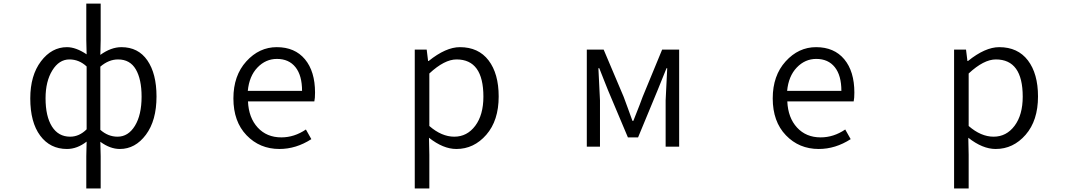

<svg xmlns="http://www.w3.org/2000/svg" viewBox="-20 -816 6040 1068"><path d="M460 232.4V52.7L461.9 -28.3Q409.2 12.7 352.5 12.7Q258.8 12.7 203.6 -61.5Q148.4 -135.7 148.4 -268.6Q148.4 -396.5 208 -475.1Q267.6 -553.7 352.5 -553.7Q402.3 -553.7 461.9 -513.7L460 -592.8V-795.9H540V-592.8L538.1 -510.7Q597.7 -553.7 655.3 -553.7Q749 -553.7 799.8 -480Q850.6 -406.2 850.6 -279.3Q850.6 -145.5 791.5 -66.4Q732.4 12.7 646.5 12.7Q592.8 12.7 538.1 -27.3L540 52.7V232.4ZM370.1 -55.7Q420.9 -55.7 461.9 -96.7V-446.3Q419.9 -485.4 366.2 -485.4Q308.6 -485.4 271 -424.3Q233.4 -363.3 233.4 -269.5Q233.4 -168.9 269 -112.3Q304.7 -55.7 370.1 -55.7ZM633.8 -55.7Q693.4 -55.7 730.5 -116.2Q767.6 -176.8 767.6 -278.3Q767.6 -375 735.4 -430.2Q703.1 -485.4 636.7 -485.4Q585 -485.4 538.1 -445.3V-93.8Q581.1 -55.7 633.8 -55.7Z M1534.2 12.7Q1424.8 12.7 1351.6 -63.5Q1278.3 -139.6 1278.3 -268.6Q1278.3 -395.5 1350.1 -474.6Q1421.9 -553.7 1519.5 -553.7Q1620.1 -553.7 1676.3 -486.3Q1732.4 -418.9 1732.4 -300.8Q1732.4 -268.6 1728.5 -252H1359.4Q1363.3 -161.1 1413.6 -106.4Q1463.9 -51.8 1544.9 -51.8Q1617.2 -51.8 1681.6 -95.7L1711.9 -42Q1627 12.7 1534.2 12.7ZM1358.4 -310.5H1660.2Q1660.2 -396.5 1623.5 -442.4Q1586.9 -488.3 1520.5 -488.3Q1458 -488.3 1412.1 -440.4Q1366.2 -392.6 1358.4 -310.5Z M2287.1 232.4V-540H2353.5L2361.3 -476.6H2364.3Q2460 -553.7 2538.1 -553.7Q2641.6 -553.7 2697.8 -480Q2753.9 -406.2 2753.9 -279.3Q2753.9 -145.5 2685.1 -66.4Q2616.2 12.7 2518.6 12.7Q2445.3 12.7 2366.2 -49.8L2368.2 44.9V232.4ZM2506.8 -55.7Q2578.1 -55.7 2623.5 -116.2Q2668.9 -176.8 2668.9 -278.3Q2668.9 -485.4 2519.5 -485.4Q2452.1 -485.4 2368.2 -407.2V-115.2Q2436.5 -55.7 2506.8 -55.7Z M3244.1 0V-540H3337.9L3449.2 -277.3Q3456.1 -257.8 3473.1 -212.4Q3490.2 -167 3498 -143.6H3502.9Q3546.9 -253.9 3554.7 -277.3L3663.1 -540H3757.8V0H3682.6V-257.8Q3682.6 -272.5 3691.4 -436.5H3687.5Q3678.7 -414.1 3661.6 -372.6Q3644.5 -331.1 3637.7 -313.5L3529.3 -51.8H3472.7L3362.3 -313.5Q3358.4 -324.2 3340.3 -368.7Q3322.3 -413.1 3313.5 -436.5H3308.6Q3317.4 -272.5 3317.4 -257.8V0Z M4534.2 12.7Q4424.8 12.7 4351.6 -63.5Q4278.3 -139.6 4278.3 -268.6Q4278.3 -395.5 4350.1 -474.6Q4421.9 -553.7 4519.5 -553.7Q4620.1 -553.7 4676.3 -486.3Q4732.4 -418.9 4732.4 -300.8Q4732.4 -268.6 4728.5 -252H4359.4Q4363.3 -161.1 4413.6 -106.4Q4463.9 -51.8 4544.9 -51.8Q4617.2 -51.8 4681.6 -95.7L4711.9 -42Q4627 12.7 4534.2 12.7ZM4358.4 -310.5H4660.2Q4660.2 -396.5 4623.5 -442.4Q4586.9 -488.3 4520.5 -488.3Q4458 -488.3 4412.1 -440.4Q4366.2 -392.6 4358.4 -310.5Z M5287.1 232.4V-540H5353.5L5361.3 -476.6H5364.3Q5460 -553.7 5538.1 -553.7Q5641.6 -553.7 5697.8 -480Q5753.9 -406.2 5753.9 -279.3Q5753.9 -145.5 5685.1 -66.4Q5616.2 12.7 5518.6 12.7Q5445.3 12.7 5366.2 -49.8L5368.2 44.9V232.4ZM5506.8 -55.7Q5578.1 -55.7 5623.5 -116.2Q5668.9 -176.8 5668.9 -278.3Q5668.9 -485.4 5519.5 -485.4Q5452.1 -485.4 5368.2 -407.2V-115.2Q5436.5 -55.7 5506.8 -55.7Z"/></svg>

Font: GenEi Gothic M SemiLight
Style: Regular
Weight: 350
Designer: o_tamon (Modified); [Source Han Sans]
Ryoko NISHIZUKA  (kana & ideographs); Paul D. Hunt (Latin, Greek & Cyrillic); Wenl
Version: Version 1.1a;Original Version 1.004